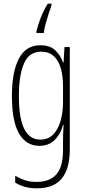

<svg xmlns="http://www.w3.org/2000/svg" viewBox="-20 -786 470 1048"><path d="M201 -539Q253 -539 282 -511Q311 -483 324 -445H327L332 -529H361V29Q361 134 317.5 188Q274 242 179 242Q114 242 63 211V173Q92 190 119 198.5Q146 207 179 207Q251 207 287.5 166Q324 125 324 33V-8Q324 -30 324.5 -52Q325 -74 327 -104H324Q311 -54 278.5 -22Q246 10 195 10Q123 10 84 -57Q45 -124 45 -263Q45 -393 83 -466Q121 -539 201 -539ZM205 -504Q138 -504 110.5 -438.5Q83 -373 83 -263Q83 -140 112.5 -82Q142 -24 200 -24Q245 -24 272 -53.5Q299 -83 311.5 -129.5Q324 -176 324 -226V-317Q324 -370 312 -412.5Q300 -455 273.5 -479.5Q247 -504 205 -504ZM261 -756Q254 -738 245 -710Q236 -682 228.5 -654Q221 -626 219 -606H179V-616Q187 -651 203.5 -692Q220 -733 241 -766H261Z"/></svg>

Font: Noto Sans Lao Looped ExtraCondensed ExtraLight
Style: Regular
Weight: 200
Width: 2
Designer: Mark Frömberg, Ben Mitchell
Foundry: The Fontpad Ltd
Version: Version 1.002; ttfautohint (v1.8.4.7-5d5b)